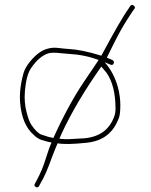

<svg xmlns="http://www.w3.org/2000/svg" viewBox="-20 -678 627 796"><path d="M413.8 -420 437.9 -410C444.5 -407.3 449 -409.2 451.4 -415.5C453.7 -421.8 451.9 -426.3 445.9 -429C431.9 -435 424.2 -438.3 422.9 -439C423.5 -441 433.8 -461.6 453.6 -500.9C473.4 -540.2 491.2 -571.9 506.9 -596C516.9 -611.3 524.2 -622.7 528.9 -630L536.9 -641C540.9 -646.3 540 -651 534.4 -655C528.7 -659 523.9 -658.3 519.9 -653L512.9 -642C488.3 -608.3 452 -543.3 400 -447C397.5 -447.7 395.4 -448.3 393.8 -449C344 -464.3 300.8 -473 264.4 -475C252.3 -475.7 238.2 -477.1 222 -479.2C205.8 -481.4 188.9 -480 173.5 -475C151.2 -468.4 128.6 -451.5 105.7 -424.2C91.8 -407.6 82.4 -391.2 77.5 -375C65 -330 60.3 -288.8 63.5 -251.5C68.7 -191.1 87.3 -146.9 119.5 -119C129.5 -109 140.2 -102 151.5 -98L176 -91C183.1 -89 189.6 -87.7 193.8 -87C187.1 -73 178.9 -50.7 169.6 -20C160.4 10.7 147.7 41 131.5 71L124.5 84C121.2 89.3 122.3 93.7 128 97C133.7 100.3 138.2 99.3 141.5 94L148.5 81C164.1 55.7 178.9 19.9 195.6 -26.5C204.4 -49.5 212.1 -68.7 218.8 -84C241.5 -79.4 281.1 -80.1 337.5 -86C407.8 -93 449.8 -127.4 472.9 -189C476.9 -199.7 478.9 -217.2 478.9 -241.8C478.9 -266.2 475.5 -291 468.9 -316C457.8 -356.3 439.8 -391 413.8 -420ZM226.3 -103C229.6 -110.3 232.9 -118 236.3 -126C276.4 -212.3 331 -304.3 400 -402L421.9 -376C446.5 -340.4 458.9 -291 458.9 -228C458.9 -215.3 457.2 -204.7 453.9 -196C434.7 -142.4 395.7 -112.1 333.8 -105C283.3 -101.3 252.4 -100.2 241.3 -101.5C232.9 -102.5 227.9 -103 226.3 -103ZM388.8 -429C373.8 -406.3 354 -377 329.4 -341C304.8 -305.1 280.5 -264.2 256.3 -218.5C241.3 -190.2 229.4 -166.5 220.6 -147.5C211.9 -128.5 205.4 -114.7 201.3 -106C189.7 -107.8 173.2 -112.4 152.3 -119.7C139.5 -124.1 125.4 -137.8 110 -160.5C103 -170.8 96.2 -188.9 89.7 -214.7C83.2 -240.4 81 -267.4 83 -295.5C86.6 -344.1 95.7 -378.3 110.5 -398C131.9 -429 155.2 -448.6 180.3 -456.9C192 -460.1 209.4 -460.3 231.9 -457.5C239.8 -456.5 249.6 -455.7 261.3 -455C309.9 -452.2 352.4 -443.6 388.8 -429Z"/></svg>

Font: Proton
Style: RgExt
Weight: 500
Version: Version 1.017